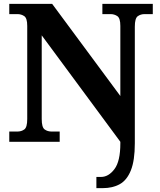

<svg xmlns="http://www.w3.org/2000/svg" viewBox="-20 -734 828 994"><path d="M479 240V182H503Q542 182 572.5 141.5Q603 101 603 9V0L196 -551V-118Q196 -75 211 -64Q226 -53 247 -53H289V0H28V-53H70Q91 -53 106 -64Q121 -75 121 -118V-600Q121 -640 105.5 -650.5Q90 -661 70 -661H28V-714H250L603 -237V-600Q603 -640 587.5 -650.5Q572 -661 552 -661H510V-714H771V-661H729Q708 -661 693 -650Q678 -639 678 -596V8Q678 97 657.5 148Q637 199 600 219.5Q563 240 512 240Z"/></svg>

Font: Noto Serif Thai
Style: Bold
Weight: 700
Designer: Monotype Design Team
Foundry: Monotype Imaging Inc.
Version: Version 2.002; ttfautohint (v1.8.4.7-5d5b)